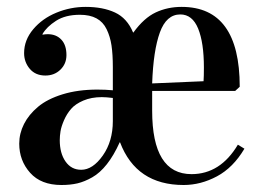

<svg xmlns="http://www.w3.org/2000/svg" viewBox="-20 -525 766 560"><path d="M330.1 -109.9H329.1Q312 -71.8 291.7 -46.1Q271.5 -20.5 249 -7.8Q226.6 4.9 205.8 9.8Q185.1 14.6 159.2 14.6Q99.6 14.6 67.9 -21Q36.1 -56.6 36.1 -106Q36.1 -135.7 50 -163.3Q64 -190.9 91.1 -213.6Q118.2 -236.3 162.8 -250Q207.5 -263.7 263.7 -263.7Q287.6 -263.7 309.1 -261.7V-329.1Q309.1 -366.7 305.2 -392.6Q301.3 -418.5 291 -439.7Q280.8 -460.9 261.5 -471.4Q242.2 -481.9 212.9 -481.9Q170.9 -481.9 143.6 -464.4Q116.2 -446.8 104 -425.8V-423.8Q112.3 -425.3 119.1 -425.3Q144 -425.3 158.9 -409.4Q173.8 -393.6 173.8 -364.3Q173.8 -338.9 156.2 -321.8Q138.7 -304.7 112.3 -304.7Q83.5 -304.7 66.9 -324.2Q50.3 -343.8 50.3 -370.1Q50.3 -408.2 76.9 -439.7Q103.5 -471.2 144.5 -488Q185.5 -504.9 230 -504.9Q280.3 -504.9 315.4 -488.5Q350.6 -472.2 368.2 -430.2H369.1Q399.9 -472.7 434.3 -488.8Q468.8 -504.9 509.8 -504.9Q679.2 -504.9 679.2 -272L666 -259.8H423.8V-202.1Q423.8 -17.1 538.6 -17.1Q622.6 -17.1 673.8 -103L692.9 -91.3Q660.2 -36.1 612.8 -10.7Q565.4 14.6 515.6 14.6Q377.4 14.6 330.1 -109.9ZM154.3 -116.2Q154.3 -78.1 171.1 -54Q188 -29.8 216.8 -29.8Q250.5 -29.8 279.8 -71.3Q309.1 -112.8 309.1 -171.9V-239.3Q289.6 -241.7 276.9 -241.7Q246.6 -241.7 223.1 -231.7Q199.7 -221.7 187.3 -207.3Q174.8 -192.9 166.7 -174.3Q158.7 -155.8 156.5 -142.1Q154.3 -128.4 154.3 -116.2ZM505.9 -482.9Q465.3 -482.9 446.3 -430.4Q427.2 -377.9 423.8 -281.7L573.7 -288.1Q574.7 -301.8 574.7 -328.1Q574.7 -400.4 557.9 -441.7Q541 -482.9 505.9 -482.9Z"/></svg>

Font: VidalokaRegular
Style: Regular
Weight: 400
Designer: Cyreal (www.cyreal.org)
Foundry: Cyreal (www.cyreal.org)
Version: Version 1.000